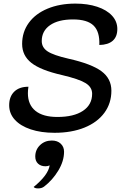

<svg xmlns="http://www.w3.org/2000/svg" viewBox="-20 -729 687 1067"><path d="M31 -144Q31 -192 59 -219.5Q87 -247 138 -247Q135 -228 135 -211Q135 -147 177 -113Q219 -79 299 -79Q390 -79 441 -113Q492 -147 492 -208Q492 -245 455 -267.5Q418 -290 324 -312Q206 -339 154.5 -379.5Q103 -420 103 -485Q103 -551 140 -602Q177 -653 244.5 -681Q312 -709 399 -709Q467 -709 520 -691.5Q573 -674 602.5 -642Q632 -610 632 -568Q632 -525 606.5 -502.5Q581 -480 532 -479Q535 -553 500 -587Q465 -621 386 -621Q304 -621 258 -589Q212 -557 212 -501Q212 -465 244.5 -443.5Q277 -422 360 -403Q489 -374 544 -333Q599 -292 599 -225Q599 -155 560 -102Q521 -49 449.5 -20Q378 9 283 9Q208 9 151 -10Q94 -29 62.5 -63.5Q31 -98 31 -144ZM256 190Q246 195 233 195Q207 195 191.5 180.5Q176 166 176 141Q176 103 202.5 77.5Q229 52 268 52Q299 52 317.5 69.5Q336 87 336 114Q336 166 304 219Q272 272 225 308Q212 318 192 318Q173 318 167 310Q248 244 256 190Z"/></svg>

Font: K2D Medium
Style: Italic
Weight: 500
Italic angle: -10°
Designer: Katatrad Aksorn Co.,Ltd.
Foundry: Cadson Demak Co.,Ltd.
Version: Version 1.000; ttfautohint (v1.6)